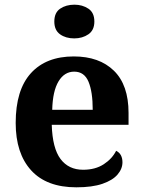

<svg xmlns="http://www.w3.org/2000/svg" viewBox="-20 -790 611 820"><path d="M306 10Q179 10 113 -62.5Q47 -135 47 -265Q47 -406 112 -477.5Q177 -549 295 -549Q404 -549 466.5 -488Q529 -427 529 -308V-257H201Q204 -157 238.5 -111Q273 -65 335 -65Q387 -65 423 -88.5Q459 -112 476 -146Q490 -139 496.5 -126.5Q503 -114 503 -97Q503 -69 482 -44.5Q461 -20 417.5 -5Q374 10 306 10ZM376 -321Q376 -398 358 -441Q340 -484 297 -484Q255 -484 230 -442.5Q205 -401 203 -321ZM297 -626Q261 -626 236.5 -643.5Q212 -661 212 -698Q212 -736 237 -753Q262 -770 298 -770Q332 -770 357.5 -753Q383 -736 383 -698Q383 -661 357.5 -643.5Q332 -626 297 -626Z"/></svg>

Font: Noto Serif Vithkuqi
Style: Bold
Weight: 700
Version: Version 1.005